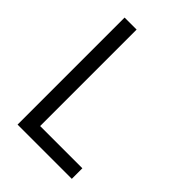

<svg xmlns="http://www.w3.org/2000/svg" viewBox="-213 -828 926 926"><g transform="rotate(45 250.0 -365.0)"><path d="M80 0V-730H162V-72H450V0Z"/></g></svg>

Font: M PLUS 1 Code
Style: Regular
Weight: 400
Designer: Coji Morishita
Foundry: UNDERFOREST DESIGN
Version: Version 1.005